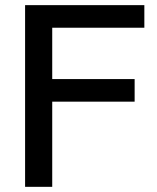

<svg xmlns="http://www.w3.org/2000/svg" viewBox="-20 -723 607 743"><path d="M77.1 0V-703.1H538.6V-615.7H182.1V-417H501V-329.6H182.1V0Z"/></svg>

Font: Schibsted Grotesk Medium
Style: Regular
Weight: 500
Designer: Bakken & Baeck AS, Henrik Kongsvoll
Foundry: Schibsted ASA
Version: Version 1.100;gftools[0.9.25]